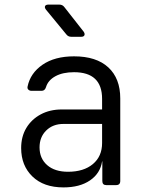

<svg xmlns="http://www.w3.org/2000/svg" viewBox="-20 -805 640 835"><path d="M256 10Q170 10 121 -37.5Q72 -85 72 -161Q72 -211 94.5 -248.5Q117 -286 157 -307.5Q197 -329 249 -329H424V-375Q424 -491 302 -491Q253 -491 221 -473.5Q189 -456 180 -426Q175 -410 161 -410H117Q109 -410 103.5 -415Q98 -420 100 -429Q112 -487 165 -523.5Q218 -560 302 -560Q399 -560 451 -512Q503 -464 503 -377V-18Q503 0 485 0H442Q425 0 425 -18V-103H424Q416 -51 371.5 -20.5Q327 10 256 10ZM276 -58Q344 -58 384 -91.5Q424 -125 424 -183V-266H256Q210 -266 181 -237.5Q152 -209 152 -164Q152 -116 185 -87Q218 -58 276 -58ZM290 -645Q276 -645 268 -656L180 -763Q173 -772 176 -778.5Q179 -785 191 -785H238Q252 -785 260 -774L344 -667Q350 -658 347 -651.5Q344 -645 333 -645Z"/></svg>

Font: Pitagon Sans Mono Light
Style: Regular
Weight: 300
Monospace: yes
Designer: Travis Tran
Foundry: Pitagon
Version: Version 1.001; ttfautohint (v1.8.4.7-5d5b);gftools[0.9.26]